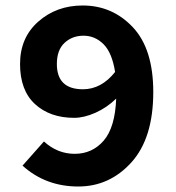

<svg xmlns="http://www.w3.org/2000/svg" viewBox="-20 -667 640 699"><path d="M282 -342Q349 -342 399 -405Q388 -475 357 -506Q326 -537 284 -537Q243 -537 215 -511Q187 -485 187 -434Q187 -342 282 -342ZM265 12Q146 12 62 -64L140 -152Q189 -107 252 -107Q316 -107 357.5 -155Q399 -203 403 -308Q369 -275 327.5 -256.5Q286 -238 250 -238Q162 -238 107.5 -288Q53 -338 53 -434Q53 -530 119.5 -588.5Q186 -647 281 -647Q389 -647 463.5 -568Q538 -489 538 -332Q538 -164 458.5 -76Q379 12 265 12Z"/></svg>

Font: TypoPRO Source Code Pro
Style: Bold
Weight: 700
Monospace: yes
Designer: Paul D. Hunt, Teo Tuominen
Foundry: Adobe Systems Incorporated
Version: Version 2.010;PS 1.0;hotconv 1.0.84;makeotf.lib2.5.63406